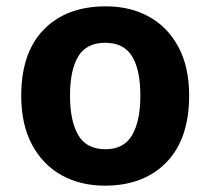

<svg xmlns="http://www.w3.org/2000/svg" viewBox="-20 -576 665 606"><path d="M577 -274Q577 -138 505.5 -64Q434 10 311 10Q234 10 174.5 -23Q115 -56 81 -119.5Q47 -183 47 -274Q47 -410 118.5 -483Q190 -556 314 -556Q391 -556 450 -523.5Q509 -491 543 -428Q577 -365 577 -274ZM201 -274Q201 -194 227 -149.5Q253 -105 313 -105Q371 -105 397 -149.5Q423 -194 423 -274Q423 -355 397 -398Q371 -441 312 -441Q253 -441 227 -398Q201 -355 201 -274Z"/></svg>

Font: Noto Sans Cherokee
Style: Bold
Weight: 700
Designer: Monotype Design Team
Foundry: Monotype Imaging Inc.
Version: Version 2.001; ttfautohint (v1.8.4.7-5d5b)